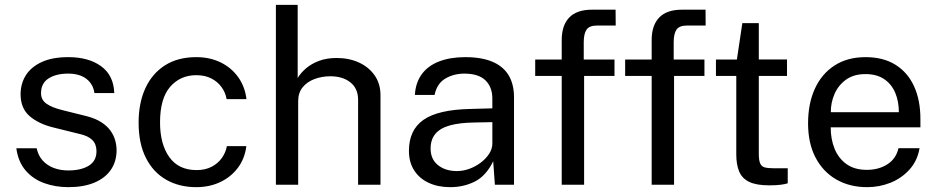

<svg xmlns="http://www.w3.org/2000/svg" viewBox="-20 -763 3873 793"><path d="M262.5 10Q208.5 10 162.2 -6.8Q116 -23.5 85.5 -59.2Q55 -95 47.5 -150.5H131.5Q138 -120 156.5 -99.8Q175 -79.5 202.2 -69.2Q229.5 -59 262 -59Q314.5 -59 346.5 -78.5Q378.5 -98 378.5 -138.5Q378.5 -167 361.8 -184.2Q345 -201.5 309.5 -209.5L202.5 -236Q140 -251 102.8 -283Q65.5 -315 65 -372.5Q65 -418 87 -452.5Q109 -487 152.8 -507Q196.5 -527 262 -527Q346.5 -527 398 -489.2Q449.5 -451.5 452 -378.5H370Q365 -415.5 337 -437.2Q309 -459 261 -459Q212 -459 180.8 -439.2Q149.5 -419.5 149.5 -378Q149.5 -350.5 171.8 -334.8Q194 -319 236.5 -308.5L340.5 -282.5Q376 -273 399.5 -257.5Q423 -242 436.5 -223Q450 -204 455.8 -183.2Q461.5 -162.5 461.5 -143.5Q461.5 -96 438 -61.8Q414.5 -27.5 370 -8.8Q325.5 10 262.5 10Z M790.5 10Q720.5 10 666.8 -20.5Q613 -51 582.8 -110.5Q552.5 -170 552.5 -256.5Q552.5 -337.5 580.2 -398.2Q608 -459 661.2 -493Q714.5 -527 790.5 -527Q846 -527 890.2 -505.8Q934.5 -484.5 963 -445.5Q991.5 -406.5 998 -353.5H916Q911.5 -380.5 895.2 -403Q879 -425.5 852.8 -439Q826.5 -452.5 791 -452.5Q724.5 -452.5 682.8 -404.5Q641 -356.5 641 -257.5Q641 -168 679.2 -114.2Q717.5 -60.5 792 -60.5Q827.5 -60.5 854 -74.2Q880.5 -88 896.5 -110.8Q912.5 -133.5 917 -159.5H997.5Q991 -107.5 962.2 -69.5Q933.5 -31.5 889.2 -10.8Q845 10 790.5 10Z M1119.5 0V-743H1209.5V-441Q1222.5 -462.5 1244.5 -481.2Q1266.5 -500 1298 -511.8Q1329.5 -523.5 1371 -523.5Q1421.5 -523.5 1462.5 -504.8Q1503.5 -486 1527.5 -451.5Q1551.5 -417 1551.5 -369.5V0H1459V-351Q1459 -397.5 1427.2 -422.8Q1395.5 -448 1344.5 -448Q1310 -448 1279.5 -436.8Q1249 -425.5 1230.2 -402.8Q1211.5 -380 1211.5 -345V0Z M1839.5 10Q1789 10 1750.8 -7.8Q1712.5 -25.5 1690.8 -59Q1669 -92.5 1669 -140Q1669 -226 1729 -268Q1789 -310 1921.5 -313L2013.5 -315.5V-356Q2013.5 -403.5 1985 -431.2Q1956.5 -459 1897 -459Q1852.5 -458.5 1818.5 -438Q1784.5 -417.5 1775 -371H1693.5Q1696.5 -421.5 1721.8 -456.2Q1747 -491 1793 -509Q1839 -527 1901.5 -527Q1969 -527 2013.8 -508Q2058.5 -489 2080.8 -452Q2103 -415 2103 -361V0H2024L2017 -97Q1987.5 -36.5 1941.2 -13.2Q1895 10 1839.5 10ZM1867 -56.5Q1893.5 -56.5 1919.2 -66Q1945 -75.5 1966.2 -91.8Q1987.5 -108 2000.5 -128.2Q2013.5 -148.5 2013.5 -170V-258.5L1937 -257Q1877.5 -256 1838 -245Q1798.5 -234 1778.5 -210.5Q1758.5 -187 1758.5 -149Q1758.5 -105.5 1789 -81Q1819.5 -56.5 1867 -56.5Z M2300 0V-449.5H2190.5V-517H2300V-597Q2300 -658.5 2331.2 -690.8Q2362.5 -723 2425 -723H2522.5L2523 -657.5H2446Q2414 -657.5 2402.5 -640.5Q2391 -623.5 2391 -589V-517H2518V-449.5H2392.5V0Z M2671.5 0V-449.5H2562V-517H2671.5V-597Q2671.5 -658.5 2702.8 -690.8Q2734 -723 2796.5 -723H2894L2894.5 -657.5H2817.5Q2785.5 -657.5 2774 -640.5Q2762.5 -623.5 2762.5 -589V-517H2889.5V-449.5H2764V0Z M3157 2.5Q3103.5 2.5 3074 -12Q3044.5 -26.5 3032.8 -55Q3021 -83.5 3021 -125V-449.5H2937V-517H3023.5L3046 -667.5H3114V-517.5H3230.5V-449.5H3114V-128Q3114 -100.5 3119.8 -87.8Q3125.5 -75 3139 -71.5Q3152.5 -68 3177 -68H3233.5V-6Q3224 -2.5 3204.8 0Q3185.5 2.5 3157 2.5Z M3561.5 10Q3489.5 10 3434.5 -21.5Q3379.5 -53 3348.5 -112Q3317.5 -171 3317.5 -253.5Q3317.5 -335 3345.5 -396.5Q3373.5 -458 3426.8 -492.5Q3480 -527 3555 -527Q3628 -527 3678.5 -495.5Q3729 -464 3755.2 -406.8Q3781.5 -349.5 3781.5 -271V-237H3411Q3411 -188 3427.2 -148.2Q3443.5 -108.5 3476.5 -85Q3509.5 -61.5 3560 -61.5Q3609.5 -61.5 3645.2 -84.5Q3681 -107.5 3691 -151H3778Q3769 -98.5 3736.2 -62.5Q3703.5 -26.5 3657.8 -8.2Q3612 10 3561.5 10ZM3411.5 -299.5H3692.5Q3692.5 -344 3677.5 -379.8Q3662.5 -415.5 3631.8 -436.2Q3601 -457 3554.5 -457Q3506 -457 3474 -433.8Q3442 -410.5 3426.5 -374.2Q3411 -338 3411.5 -299.5Z"/></svg>

Font: Public Sans Thin
Style: Regular
Weight: 400
Version: Version 2.001